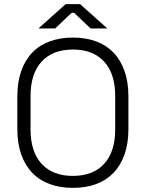

<svg xmlns="http://www.w3.org/2000/svg" viewBox="-20 -896 706 930"><path d="M333 14Q272 14 222 -4Q172 -22 137 -58Q102 -94 83 -147.5Q64 -201 64 -271V-429Q64 -499 83 -552.5Q102 -606 137 -642Q172 -678 222 -696Q272 -714 333 -714Q395 -714 444.5 -696Q494 -678 529 -642Q564 -606 583 -552.5Q602 -499 602 -429V-271Q602 -201 583 -147.5Q564 -94 529 -58Q494 -22 444.5 -4Q395 14 333 14ZM333 -44Q431 -44 484.5 -102.5Q538 -161 538 -269V-431Q538 -539 484.5 -597.5Q431 -656 333 -656Q235 -656 181.5 -597.5Q128 -539 128 -431V-269Q128 -161 181.5 -102.5Q235 -44 333 -44ZM166 -758 298 -876H368L500 -758H419L339 -834H327L247 -758Z"/></svg>

Font: Space Grotesk Light
Style: Regular
Weight: 300
Designer: Florian Karsten
Foundry: Florian Karsten
Version: Version 2.000